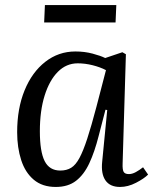

<svg xmlns="http://www.w3.org/2000/svg" viewBox="-20 -727 611 761"><path d="M466 -79Q465 -55 470 -46Q475 -37 491 -37Q504 -37 518.5 -45Q533 -53 547 -64L567 -35Q551 -19 519 -2.5Q487 14 456 14Q416 14 398 -12Q380 -38 385 -86L405 -291L398 -292L371 -188Q355 -125 334 -80Q313 -35 281.5 -10.5Q250 14 201 14Q148 14 114 -14.5Q80 -43 64 -92.5Q48 -142 48 -203Q48 -297 77.5 -369Q107 -441 159.5 -482Q212 -523 279 -523Q315 -523 347 -514.5Q379 -506 397 -497L465 -520L479 -512ZM219 -51Q244 -51 262 -62Q280 -73 295 -101Q310 -129 326 -178Q342 -227 362 -303L400 -449Q377 -461 347 -468.5Q317 -476 288 -476Q243 -476 209.5 -442.5Q176 -409 157 -348.5Q138 -288 138 -207Q138 -126 157 -88.5Q176 -51 219 -51ZM158 -707H441L438 -638H155Z"/></svg>

Font: Literata 36pt
Style: Italic
Weight: 400
Italic angle: -2°
Designer: Latin by Veronika Burian and Jose Scaglione. Greek by Irene Vlachou. Cyrillic by Vera Evstafieva
Foundry: TypeTogether
Version: Version 3.002